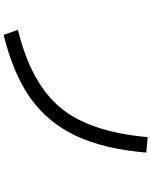

<svg xmlns="http://www.w3.org/2000/svg" viewBox="90 -877 820 1040"><g transform="rotate(90 500.0 -357.0)"><path d="M141.6 -43.9Q430.7 -115.2 563 -273.9Q695.3 -432.6 722.7 -747.1L806.6 -739.3Q787.1 -508.8 715.3 -357.4Q643.6 -206.1 512.2 -112.3Q380.9 -18.6 168.9 33.2Z"/></g></svg>

Font: Mgen+ 1c regular
Style: Regular
Weight: 400
Designer: [Source Han Sans]
Ryoko NISHIZUKA  (kana & ideographs); Paul D. Hunt (Latin, Greek & Cyrillic); Wenlong ZHANG  (bopomofo
Version: Version 1.059.20150602